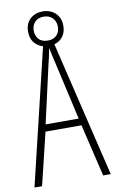

<svg xmlns="http://www.w3.org/2000/svg" viewBox="-96 -922 584 972"><g transform="rotate(-10 196.0 -435.5)"><path d="M353 0 289 -269H104L39 0H0L171 -714H221L392 0ZM215 -596Q209 -622 204.5 -641.5Q200 -661 196 -683Q192 -661 187.5 -641.5Q183 -622 177 -597L111 -305H281ZM196 -693Q158 -693 131.5 -716.5Q105 -740 105 -782Q105 -824 130.5 -847.5Q156 -871 195 -871Q234 -871 260 -847Q286 -823 286 -782Q286 -741 261 -717Q236 -693 196 -693ZM197 -721Q225 -721 241.5 -737.5Q258 -754 258 -781Q258 -809 241 -826.5Q224 -844 195 -844Q166 -844 150 -826.5Q134 -809 134 -782Q134 -757 149.5 -739Q165 -721 197 -721Z"/></g></svg>

Font: Noto Sans Gujarati ExtraCondensed ExtraLight
Style: Regular
Weight: 200
Width: 2
Designer: Jelle Bosma - Monotype Design Team, Universal Thirst
Foundry: Monotype Imaging Inc.
Version: Version 2.106; ttfautohint (v1.8.4.7-5d5b)